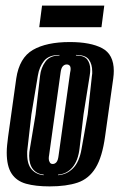

<svg xmlns="http://www.w3.org/2000/svg" viewBox="-20 -653 426 685"><path d="M157 12Q107 12 73 2.5Q39 -7 21.5 -33.5Q4 -60 4 -109Q4 -122 5.5 -136Q7 -150 9 -166L38 -373Q49 -447 97.5 -475Q146 -503 229 -503Q303 -503 344.5 -481Q386 -459 386 -400Q386 -394 385.5 -387.5Q385 -381 384 -373L355 -167Q345 -93 321 -54Q297 -15 257 -1.5Q217 12 157 12ZM136 -28V-30Q112 -32 98 -49Q84 -66 84 -97Q84 -110 87 -125L107 -245L123 -383Q126 -411 142 -433Q158 -455 192 -455V-457Q154 -457 137 -435.5Q120 -414 115 -383L92 -245L78 -122Q77 -117 77 -112.5Q77 -108 77 -103Q77 -66 93.5 -48Q110 -30 136 -28ZM187 -28Q218 -30 240.5 -52.5Q263 -75 271 -122L293 -245L308 -383Q309 -387 309 -390.5Q309 -394 309 -398Q309 -424 297 -440.5Q285 -457 251 -457V-455Q280 -455 291 -441Q302 -427 302 -405Q302 -400 301.5 -394.5Q301 -389 300 -383L278 -245L264 -125Q259 -80 238.5 -56Q218 -32 187 -30ZM168 -68Q176 -68 181.5 -74.5Q187 -81 189 -98L230 -393Q231 -398 231.5 -401Q232 -404 232 -407Q232 -413 230 -417Q226 -423 218 -423Q210 -423 204 -416.5Q198 -410 196 -393L155 -98Q154 -94 154 -87Q154 -80 157 -75Q160 -68 168 -68ZM120 -556 130 -633H352L342 -556Z"/></svg>

Font: Alumni Sans Inline One
Style: Italic
Weight: 400
Italic angle: -8°
Designer: Robert E. Leuschke
Foundry: Robert E. Leuschke
Version: Version 1.100; ttfautohint (v1.8.3)